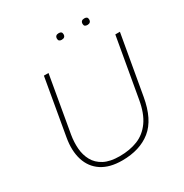

<svg xmlns="http://www.w3.org/2000/svg" viewBox="-193 -995 1106 1155"><g transform="rotate(-30 360.0 -417.5)"><path d="M325 10Q238 10 183.5 -26Q129 -62 108.5 -127Q88 -192 103 -278L171 -668H203L135 -278Q127 -230 130.5 -184.5Q134 -139 154.5 -101.5Q175 -64 216.5 -42Q258 -20 325 -20Q395 -20 450 -42Q505 -64 542.5 -116.5Q580 -169 595 -258L667 -668H699L627 -258Q602 -114 525 -52Q448 10 325 10ZM550 -801Q528 -801 528 -821Q528 -845 554 -845Q576 -845 576 -825Q576 -801 550 -801ZM372 -801Q350 -801 350 -821Q350 -845 376 -845Q398 -845 398 -825Q398 -801 372 -801Z"/></g></svg>

Font: Gantari Thin
Style: Italic
Weight: 100
Italic angle: -10°
Designer: Anugrah Pasau
Foundry: Lafontype
Version: Version 1.000; ttfautohint (v1.8.4.7-5d5b)